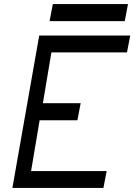

<svg xmlns="http://www.w3.org/2000/svg" viewBox="-20 -925 661 945"><path d="M224 -821 240 -905H610L594 -821ZM41 0 173 -750H621L605 -667H233L191 -417H377L361 -333H175L133 -83H505L489 0Z"/></svg>

Font: Hermit LightItalic
Style: Regular
Weight: 300
Italic angle: -10°
Designer: Pablo Caro
Version: Version 2.000;PS 002.000;hotconv 1.0.88;makeotf.lib2.5.64775